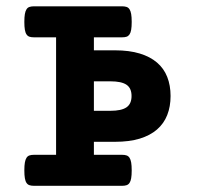

<svg xmlns="http://www.w3.org/2000/svg" viewBox="-20 -600 640 620"><path d="M161.1 -479.5H89.4Q81.1 -479.5 75.2 -481.4Q69.3 -483.4 65.7 -488.8Q62 -494.1 60.3 -503.9Q58.6 -513.7 58.6 -529.3Q58.6 -544.9 60.3 -554.7Q62 -564.5 65.7 -570.1Q69.3 -575.7 75.2 -577.6Q81.1 -579.6 89.4 -579.6H374.5Q382.8 -579.6 388.7 -577.6Q394.5 -575.7 398.2 -570.1Q401.9 -564.5 403.6 -554.7Q405.3 -544.9 405.3 -529.3Q405.3 -513.7 403.6 -503.9Q401.9 -494.1 398.2 -488.8Q394.5 -483.4 388.7 -481.4Q382.8 -479.5 374.5 -479.5H283.2V-437.5H351.6Q397.5 -437.5 431.2 -427.2Q464.8 -417 487.1 -397.9Q509.3 -378.9 520 -351.6Q530.8 -324.2 530.8 -290Q530.8 -255.9 520 -228.5Q509.3 -201.2 487.1 -181.9Q464.8 -162.6 431.2 -152.3Q397.5 -142.1 351.6 -142.1H283.2V-100.1H374.5Q382.8 -100.1 388.7 -98.1Q394.5 -96.2 398.2 -90.6Q401.9 -85 403.6 -75.2Q405.3 -65.4 405.3 -49.8Q405.3 -34.2 403.6 -24.4Q401.9 -14.6 398.2 -9.3Q394.5 -3.9 388.7 -2Q382.8 0 374.5 0H89.4Q81.1 0 75.2 -2Q69.3 -3.9 65.7 -9.3Q62 -14.6 60.3 -24.4Q58.6 -34.2 58.6 -49.8Q58.6 -65.4 60.3 -75.2Q62 -85 65.7 -90.6Q69.3 -96.2 75.2 -98.1Q81.1 -100.1 89.4 -100.1H161.1ZM336.4 -242.2Q372.1 -242.2 388.4 -253.4Q404.8 -264.6 404.8 -290Q404.8 -315.4 388.4 -326.4Q372.1 -337.4 336.4 -337.4H283.2V-242.2Z"/></svg>

Font: Courier Prime
Style: Bold
Weight: 700
Monospace: yes
Designer: Alan Dague-Greene
Foundry: Quote-Unquote Apps
Version: Version 1.202